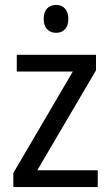

<svg xmlns="http://www.w3.org/2000/svg" viewBox="-20 -758 449 778"><path d="M208 -738C178 -738 157 -720 157 -681C157 -644 178 -625 208 -625C236 -625 257 -644 257 -681C257 -719 236 -738 208 -738ZM376 0V-68H131L369 -473V-536H48V-468H275L34 -57V0Z"/></svg>

Font: Noto Sans Lao Looped SemiCondensed
Style: Regular
Weight: 400
Width: 4
Designer: Mark Frömberg, Ben Mitchell
Foundry: The Fontpad Ltd
Version: Version 1.003